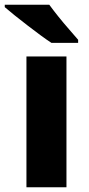

<svg xmlns="http://www.w3.org/2000/svg" viewBox="-38 -786 372 806"><path d="M241 0H73V-549H241ZM169 -766Q185 -744 207 -716.5Q229 -689 251.5 -663.5Q274 -638 290 -619V-606H178Q158 -619 131.5 -638.5Q105 -658 76.5 -680Q48 -702 23 -722Q-2 -742 -18 -756V-766Z"/></svg>

Font: Noto Sans Devanagari ExtraBold
Style: Regular
Weight: 800
Version: Version 2.003